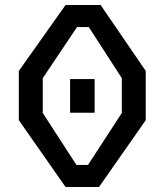

<svg xmlns="http://www.w3.org/2000/svg" viewBox="-20 -750 660 770"><path d="M243 0H377L564.5 -268V-465.5L383.5 -730H243L55.5 -465.5V-268ZM286.5 -88.5 151.5 -297V-436.5L289 -641.5H336L468.5 -436.5V-297L333 -88.5ZM261 -298H359.5V-433H261Z"/></svg>

Font: FontWithASyntaxHighlighterNightOwl
Style: Regular
Weight: 400
Designer: Riley Cran & the Lettermatic Team
Foundry: Lettermatic
Version: Version 1.000 (FontWithASyntaxHighlighterNightOwl)